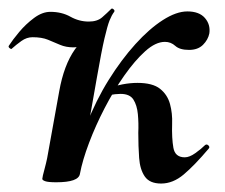

<svg xmlns="http://www.w3.org/2000/svg" viewBox="-22 -423 533 454"><path d="M167 -12 150 -14Q161 -73 183 -129.5Q205 -186 235 -234Q265 -282 298 -318.5Q331 -355 363 -375.5Q395 -396 421 -396Q449 -396 462.5 -380.5Q476 -365 473 -344Q470 -329 458 -317Q446 -305 425 -305Q403 -305 392.5 -314.5Q382 -324 368 -324Q346 -324 321.5 -302Q297 -280 272 -244.5Q247 -209 225.5 -167.5Q204 -126 188.5 -85Q173 -44 167 -12ZM111 8Q92 8 85 5.5Q78 3 78 0Q78 -4 84 -26Q90 -48 94 -74L118 -207Q129 -269 155 -306Q181 -343 207.5 -363.5Q234 -384 248 -395Q242 -387 237 -374.5Q232 -362 225 -332Q218 -302 207 -239L167 -12Q164 8 111 8ZM359 11Q332 11 320.5 -5.5Q309 -22 307 -49.5Q305 -77 305 -109Q306 -132 304 -153Q302 -174 293.5 -187.5Q285 -201 263 -201Q251 -201 236 -198L232 -212Q249 -220 267.5 -223.5Q286 -227 303 -227Q339 -227 356.5 -213Q374 -199 380 -177Q386 -155 385 -130Q384 -96 388 -73.5Q392 -51 415 -51Q426 -51 440 -61Q454 -71 463 -80Q467 -83 471 -79Q475 -75 471 -71Q438 -32 412.5 -10.5Q387 11 359 11ZM6 -308Q5 -306 1 -309Q-3 -312 -1 -315Q8 -329 23.5 -347.5Q39 -366 58.5 -380.5Q78 -395 97 -395Q124 -395 144.5 -383.5Q165 -372 188 -372Q208 -372 219.5 -382Q231 -392 241 -402Q243 -404 246.5 -401Q250 -398 248 -395Q219 -352 195.5 -331.5Q172 -311 152 -311Q134 -311 120 -317Q106 -323 91.5 -329Q77 -335 55 -335Q41 -335 28.5 -326Q16 -317 6 -308Z"/></svg>

Font: Cormorant Infant Light
Style: Italic
Weight: 300
Italic angle: -10°
Designer: Christian Thalmann (Catharsis Fonts)
Foundry: Catharsis Fonts
Version: Version 4.001